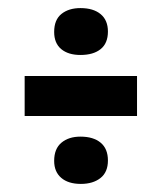

<svg xmlns="http://www.w3.org/2000/svg" viewBox="-20 -543 401 475"><path d="M41 -256V-355H319V-256ZM179 -407Q149 -407 131.5 -421.5Q114 -436 114 -464Q114 -494 132 -508.5Q150 -523 179 -523Q211 -523 229 -508Q247 -493 247 -465Q247 -436 229 -421.5Q211 -407 179 -407ZM180 -88Q149 -88 131.5 -103Q114 -118 114 -145Q114 -175 132 -190Q150 -205 179 -205Q211 -205 229 -190Q247 -175 247 -146Q247 -117 228.5 -102.5Q210 -88 180 -88Z"/></svg>

Font: Bricolage Grotesque 36pt Condensed SemiBold
Style: Regular
Weight: 600
Width: 3
Designer: Mathieu Triay
Foundry: Atelier Triay
Version: Version 1.001;gftools[0.9.33.dev8+g029e19f]